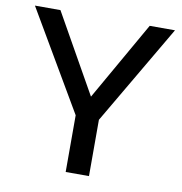

<svg xmlns="http://www.w3.org/2000/svg" viewBox="-80 -785 817 860"><g transform="rotate(10 328.5 -355.0)"><path d="M126 -710 328 -352 532 -710H647L381 -256V0H275V-258L10 -710Z"/></g></svg>

Font: Rising Sun Medium
Style: Regular
Weight: 500
Designer: Matt McInerney, Pablo Impallari, Rodrigo Fuenzalida (Raleway font), Stephen Hutchings (Greek), Cristiano Sobral (main ch
Foundry: The Rising Sun Project Authors
Version: Version 4.327; ttfautohint (v1.8.4.7-5d5b-dirty)